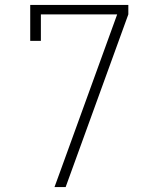

<svg xmlns="http://www.w3.org/2000/svg" viewBox="-20 -755 640 775"><path d="M200 0 223 -63 453 -697H145V-590H102V-735H498V-697L245 0Z"/></svg>

Font: Iosevka Etoile Extralight
Style: Regular
Weight: 200
Designer: Belleve Invis
Foundry: Belleve Invis
Version: Version 22.1.2; ttfautohint (v1.8.4)